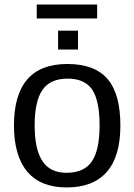

<svg xmlns="http://www.w3.org/2000/svg" viewBox="-20 -822 596 852"><path d="M514.2 -265.1Q514.2 -127.4 453.6 -58.8Q393.1 9.8 275.9 9.8Q160.2 9.8 101.1 -60.3Q42 -130.4 42 -265.1Q42 -538.1 278.8 -538.1Q399.9 -538.1 457 -471.7Q514.2 -405.3 514.2 -265.1ZM421.9 -265.1Q421.9 -375 389.2 -424.1Q356.4 -473.1 279.8 -473.1Q203.1 -473.1 168.5 -423.1Q133.8 -373 133.8 -265.1Q133.8 -159.2 168.2 -107.2Q202.6 -55.2 274.9 -55.2Q353 -55.2 387.5 -105.5Q421.9 -155.8 421.9 -265.1ZM326.2 -602.1H237.8V-686H326.2ZM411.1 -801.8V-740.2H143.1V-801.8Z"/></svg>

Font: Libra Sans Modern
Style: Regular
Weight: 400
Foundry: Stefan Peev, Context Ltd
Version: Version 1.000